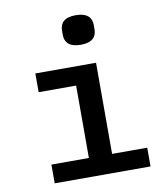

<svg xmlns="http://www.w3.org/2000/svg" viewBox="-84 -819 767 888"><g transform="rotate(-10 300.0 -374.5)"><path d="M332 -610C387 -610 406 -636 406 -669V-690C406 -723 387 -749 331 -749C276 -749 257 -723 257 -690V-669C257 -636 276 -610 332 -610ZM101 0H551V-88H386V-516H101V-428H277V-88H101Z"/></g></svg>

Font: IBM Mono Medium
Style: Regular
Weight: 500
Monospace: yes
Designer: Mike Abbink, Paul van der Laan, Pieter van Rosmalen
Foundry: Bold Monday
Version: Version 2.3